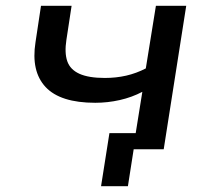

<svg xmlns="http://www.w3.org/2000/svg" viewBox="-20 -517 742 665"><path d="M423 128H330L359 -56H524L516 0H443ZM441 0 473 -199Q437 -180 395 -170.5Q353 -161 310 -161Q189 -161 138 -215.5Q87 -270 103 -371L122 -497H228L210 -379Q203 -334 213 -305Q223 -276 255 -261.5Q287 -247 343 -247Q382 -247 417 -255Q452 -263 485 -280L520 -497H625L547 0Z"/></svg>

Font: Nunito Sans 7pt SemiExpanded Medium
Style: Italic
Weight: 500
Width: 6
Italic angle: -9°
Designer: Vernon Adams
Foundry: Vernon Adams
Version: Version 3.101;gftools[0.9.27]